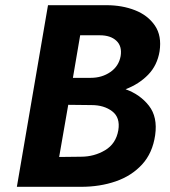

<svg xmlns="http://www.w3.org/2000/svg" viewBox="-20 -720 654 740"><path d="M464 -376Q516 -396 551 -432Q586 -468 595 -522Q604 -582 577 -621.5Q550 -661 500.5 -680.5Q451 -700 390 -700H165L45 0H293Q365 0 426 -21Q487 -42 527.5 -86Q568 -130 578 -199Q588 -269 554 -312.5Q520 -356 464 -376ZM243 -316 333 -315Q381 -315 412.5 -291Q444 -267 436 -218Q427 -166 385 -141Q343 -116 292 -116L208 -115ZM261 -420 289 -584H365Q406 -584 428.5 -563Q451 -542 445 -504Q438 -465 405.5 -442.5Q373 -420 330 -420Z"/></svg>

Font: Jost* 600 Semi Italic
Style: Italic
Weight: 600
Italic angle: -10°
Version: Version 3.200; ttfautohint (v0.97) -l 8 -r 50 -G 200 -x 14 -